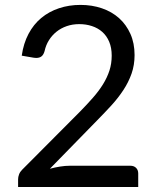

<svg xmlns="http://www.w3.org/2000/svg" viewBox="-20 -744 620 764"><path d="M300.5 -724.5Q346 -724.5 385.5 -711Q425 -697.5 453.8 -671.8Q482.5 -646 499 -609Q515.5 -572 515.5 -525Q515.5 -485 503.5 -451Q491.5 -417 471 -385.8Q450.5 -354.5 423.8 -325.2Q397 -296 367 -265.5L178.5 -72.5Q198.5 -78 219 -81.2Q239.5 -84.5 258.5 -84.5H498.5Q513 -84.5 521.5 -76Q530 -67.5 530 -54V0H52V-30.5Q52 -40 55.8 -50Q59.5 -60 68 -68.5L297.5 -299Q326 -328 349.5 -354.8Q373 -381.5 389.8 -408.5Q406.5 -435.5 415.5 -463.2Q424.5 -491 424.5 -522.5Q424.5 -554 414.5 -577.8Q404.5 -601.5 387 -617Q369.5 -632.5 346 -640.2Q322.5 -648 295.5 -648Q268.5 -648 245.5 -640Q222.5 -632 204.8 -617.8Q187 -603.5 174.8 -584Q162.5 -564.5 157.5 -541Q153.5 -526.5 145.5 -520Q137.5 -513.5 124.5 -513.5Q122 -513.5 119.2 -513.8Q116.5 -514 113 -514.5L66.5 -522.5Q73.5 -571.5 93.5 -609.2Q113.5 -647 144.2 -672.5Q175 -698 214.8 -711.2Q254.5 -724.5 300.5 -724.5Z"/></svg>

Font: LatoHex
Style: Regular
Weight: 400
Designer: Lukasz Dziedzic
Foundry: tyPoland Lukasz Dziedzic
Version: Version 1.104; Western+Polish opensource